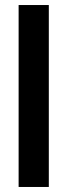

<svg xmlns="http://www.w3.org/2000/svg" viewBox="-20 -743 268 763"><path d="M54 0V-723H174V0Z"/></svg>

Font: Archivo Narrow
Style: Bold
Weight: 700
Designer: Hector Gatti
Foundry: Omnibus-Type
Version: Version 3.002